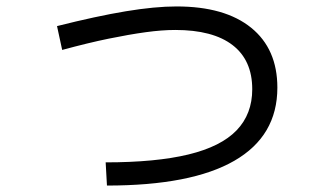

<svg xmlns="http://www.w3.org/2000/svg" viewBox="-20 -568 1040 596"><path d="M308 -64Q464 -64 565 -88.5Q666 -113 714.5 -163.5Q763 -214 763 -291Q763 -381 702 -428Q641 -475 524 -475Q483 -475 432 -468Q381 -461 317.5 -448Q254 -435 173 -413L157 -487Q280 -518 370.5 -533Q461 -548 528 -548Q678 -548 759.5 -482Q841 -416 841 -296Q841 -146 707.5 -69Q574 8 312 8Z"/></svg>

Font: M PLUS 1
Style: Regular
Weight: 400
Designer: Coji Morishita
Foundry: UNDERFOREST DESIGN
Version: Version 1.001